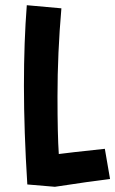

<svg xmlns="http://www.w3.org/2000/svg" viewBox="-20 -715 443 738"><path d="M191 3 85 -6Q72 -212 72 -385Q72 -555 83 -695L216 -683Q201 -511 201 -345Q201 -197 206 -123Q242 -128 383 -143L403 -27Q328 -18 191 3Z"/></svg>

Font: Boogaloo
Style: Regular
Weight: 400
Designer: John Vargas Beltran
Foundry: John Vargas Beltran
Version: Version 1.001